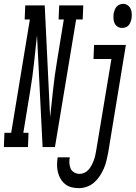

<svg xmlns="http://www.w3.org/2000/svg" viewBox="-82 -763 704 996"><path d="M-62 0 -59 -74H-24L73 -662H46L49 -735H150L178 -155Q186 -227 193.5 -298.5Q201 -370 213 -441L249 -662H222L225 -735H350L347 -662H313L203 0H139L110 -580Q102 -508 94.5 -436.5Q87 -365 75 -294L39 -74H66L63 0ZM552 -618Q538 -618 527.5 -625Q517 -632 512 -643.5Q507 -655 506.5 -668.5Q506 -682 508 -695Q510 -704 513.5 -713Q517 -722 523.5 -729Q530 -736 539 -739.5Q548 -743 557 -743Q570 -743 580.5 -735.5Q591 -728 596 -716.5Q601 -705 601.5 -691.5Q602 -678 600 -665Q598 -656 594.5 -647Q591 -638 584.5 -631Q578 -624 569 -621Q560 -618 552 -618ZM328 213Q308 213 289.5 208.5Q271 204 256.5 192.5Q242 181 232.5 165Q223 149 218.5 131Q214 113 214 93Q214 73 217 54Q217 53 217 53Q217 53 217 53H280Q280 53 280 53Q280 53 280 53Q277 68 278 83.5Q279 99 284.5 111.5Q290 124 303 131.5Q316 139 331 139Q344 139 356.5 133Q369 127 378 116.5Q387 106 393.5 93.5Q400 81 404.5 69Q409 57 412 44Q415 31 417 18L496 -457H403L406 -530H571L479 30Q475 51 470 71.5Q465 92 456.5 111.5Q448 131 435.5 150Q423 169 406.5 183.5Q390 198 369 205.5Q348 213 328 213Z"/></svg>

Font: Iosevka Curly Slab Extended
Style: Italic
Weight: 400
Width: 7
Italic angle: -9°
Monospace: yes
Designer: Belleve Invis
Foundry: Belleve Invis
Version: Version 11.1.0; ttfautohint (v1.8.3)